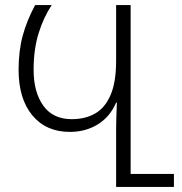

<svg xmlns="http://www.w3.org/2000/svg" viewBox="-20 -734 713 754"><path d="M436 0V-227Q436 -250 437 -279Q438 -308 439 -331H436Q412 -275 364 -245.5Q316 -216 254 -216Q161 -216 107 -281Q53 -346 53 -460Q53 -535 69.5 -595Q86 -655 118 -714H183Q151 -666 131.5 -603Q112 -540 112 -460Q112 -372 150 -319Q188 -266 262 -266Q315 -266 354 -288.5Q393 -311 414.5 -361.5Q436 -412 436 -495V-714H493V-51H663V0Z"/></svg>

Font: Noto Sans Georgian SemiCondensed Light
Style: Regular
Weight: 300
Width: 4
Designer: Monotype Design Team, Akaki Razmadze
Foundry: Google LLC
Version: Version 2.005; ttfautohint (v1.8.4.7-5d5b)